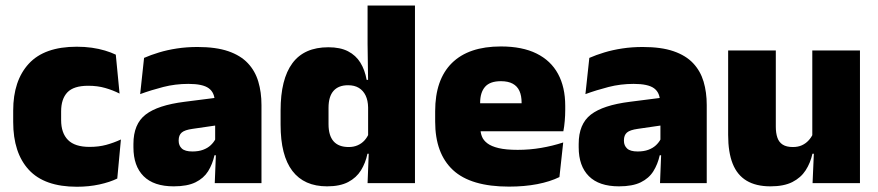

<svg xmlns="http://www.w3.org/2000/svg" viewBox="-20 -680 3260 713"><path d="M265.5 13.5Q145 13.5 87 -49.5Q29 -112.5 29 -227V-269.5Q29 -380.5 87 -443.5Q145 -506.5 265 -506.5Q294.5 -506.5 321 -502.8Q347.5 -499 370 -492.2Q392.5 -485.5 410 -477L424 -332.5Q399.5 -345 371 -353.2Q342.5 -361.5 307.5 -361.5Q253.5 -361.5 230.2 -337Q207 -312.5 207 -266.5V-234Q207 -186 232.5 -160.2Q258 -134.5 312.5 -134.5Q346.5 -134.5 374.2 -142Q402 -149.5 429 -162L415.5 -17Q388 -3.5 349 5Q310 13.5 265.5 13.5Z M777.5 0 782.5 -126 779 -130.5V-283.5L777.5 -301.5Q777.5 -336 755.2 -352.2Q733 -368.5 679.5 -368.5Q631 -368.5 586.2 -357Q541.5 -345.5 500.5 -330.5L515 -465Q540 -476 570.5 -485.2Q601 -494.5 637 -500Q673 -505.5 713.5 -505.5Q782 -505.5 827.8 -489.8Q873.5 -474 900.5 -445.2Q927.5 -416.5 939.2 -377Q951 -337.5 951 -290V0ZM625 12Q551 12 513.2 -25.8Q475.5 -63.5 475.5 -133V-145.5Q475.5 -219.5 520.8 -254.5Q566 -289.5 665.5 -302L791 -318L801.5 -217L695 -201.5Q666 -197.5 654.8 -187.8Q643.5 -178 643.5 -159V-157Q643.5 -139.5 655.2 -128.5Q667 -117.5 694.5 -117.5Q717.5 -117.5 734.2 -123.8Q751 -130 762.2 -140.5Q773.5 -151 780 -163.5L805 -103.5H776.5Q769 -70 752.8 -44Q736.5 -18 706 -3Q675.5 12 625 12Z M1194.5 12Q1109.5 12 1065.8 -45.2Q1022 -102.5 1022 -217V-269.5Q1022 -386 1065.8 -445.2Q1109.5 -504.5 1199.5 -504.5Q1243.5 -504.5 1272.5 -489.5Q1301.5 -474.5 1318.2 -447.5Q1335 -420.5 1341.5 -383.5H1387L1347 -281Q1346.5 -307 1337.8 -325.2Q1329 -343.5 1312.8 -353.5Q1296.5 -363.5 1272.5 -363.5Q1237 -363.5 1218.5 -342.5Q1200 -321.5 1200 -279.5V-219Q1200 -176.5 1218.8 -155.2Q1237.5 -134 1275 -134Q1293.5 -134 1308.2 -140.5Q1323 -147 1333.5 -158.5Q1344 -170 1350 -185L1393.5 -109H1344.5Q1337.5 -75 1320.5 -47.5Q1303.5 -20 1273 -4Q1242.5 12 1194.5 12ZM1345 0 1350 -128.5 1347 -153V-350V-372.5L1345 -517V-659.5H1521V0Z M1870 13Q1728.5 13 1662.2 -48.5Q1596 -110 1596 -228.5V-267Q1596 -384.5 1658.2 -446Q1720.5 -507.5 1840 -507.5Q1919.5 -507.5 1972.5 -481.2Q2025.5 -455 2052.2 -405.8Q2079 -356.5 2079 -287V-271.5Q2079 -251.5 2077.2 -230.8Q2075.5 -210 2072 -192.5H1913.5Q1915.5 -223 1916.2 -250Q1917 -277 1917 -298.5Q1917 -324.5 1909 -342.2Q1901 -360 1884 -369.2Q1867 -378.5 1840 -378.5Q1799.5 -378.5 1781.2 -357.5Q1763 -336.5 1763 -298V-253.5L1764 -234.5V-203.5Q1764 -188 1769.5 -173.5Q1775 -159 1789.8 -147.8Q1804.5 -136.5 1831.8 -130Q1859 -123.5 1902.5 -123.5Q1947 -123.5 1989.5 -130.8Q2032 -138 2071.5 -151L2057.5 -22.5Q2023 -5.5 1975.2 3.8Q1927.5 13 1870 13ZM1689.5 -192.5V-296.5H2036.5V-192.5Z M2431 0 2436 -126 2432.5 -130.5V-283.5L2431 -301.5Q2431 -336 2408.8 -352.2Q2386.5 -368.5 2333 -368.5Q2284.5 -368.5 2239.8 -357Q2195 -345.5 2154 -330.5L2168.5 -465Q2193.5 -476 2224 -485.2Q2254.5 -494.5 2290.5 -500Q2326.5 -505.5 2367 -505.5Q2435.5 -505.5 2481.2 -489.8Q2527 -474 2554 -445.2Q2581 -416.5 2592.8 -377Q2604.5 -337.5 2604.5 -290V0ZM2278.5 12Q2204.5 12 2166.8 -25.8Q2129 -63.5 2129 -133V-145.5Q2129 -219.5 2174.2 -254.5Q2219.5 -289.5 2319 -302L2444.5 -318L2455 -217L2348.5 -201.5Q2319.5 -197.5 2308.2 -187.8Q2297 -178 2297 -159V-157Q2297 -139.5 2308.8 -128.5Q2320.5 -117.5 2348 -117.5Q2371 -117.5 2387.8 -123.8Q2404.5 -130 2415.8 -140.5Q2427 -151 2433.5 -163.5L2458.5 -103.5H2430Q2422.5 -70 2406.2 -44Q2390 -18 2359.5 -3Q2329 12 2278.5 12Z M2861 -492.5V-209.5Q2861 -186 2866.8 -169Q2872.5 -152 2886.5 -143Q2900.5 -134 2924.5 -134Q2943.5 -134 2957.8 -140.5Q2972 -147 2982.2 -158Q2992.5 -169 2998.5 -182L3025.5 -109H2997Q2989.5 -75 2971.8 -47.5Q2954 -20 2922.5 -4Q2891 12 2841 12Q2787.5 12 2752.5 -9Q2717.5 -30 2700.8 -72.2Q2684 -114.5 2684 -179V-492.5ZM3173.5 -492.5V0H2997.5L3003 -126.5L2996.5 -144.5V-492.5Z"/></svg>

Font: Anek Odia ExtraBold
Style: Regular
Weight: 800
Designer: Yesha Goshar & Mahesh Sahu (Odia), Yesha Goshar (Latin)
Foundry: Ek Type
Version: Version 1.003